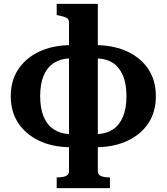

<svg xmlns="http://www.w3.org/2000/svg" viewBox="-20 -756 868 999"><path d="M489 -736V135Q489 154 506.5 160.5Q524 167 551 167H552V223H275V167H277Q304 167 321.5 160.5Q339 154 339 135V-639Q339 -657 326 -663.5Q313 -670 284 -676L275 -678V-736ZM339 -521V-452Q293 -450 259 -427.5Q225 -405 207 -362.5Q189 -320 189 -255Q189 -192 207 -149Q225 -106 259 -83.5Q293 -61 339 -58V10Q249 8 181 -25Q113 -58 74.5 -116.5Q36 -175 36 -255Q36 -336 74.5 -394.5Q113 -453 181 -486Q249 -519 339 -521ZM488 10V-58Q536 -61 569 -83.5Q602 -106 620 -149Q638 -192 638 -255Q638 -320 620 -362.5Q602 -405 569 -427.5Q536 -450 488 -452V-521Q578 -519 646.5 -486Q715 -453 753 -394.5Q791 -336 791 -255Q791 -175 753 -116.5Q715 -58 646.5 -25Q578 8 488 10Z"/></svg>

Font: Roboto Serif 28pt SemiBold
Style: Regular
Weight: 600
Designer: Greg Gazdowicz
Foundry: Commercial Type
Version: Version 1.008